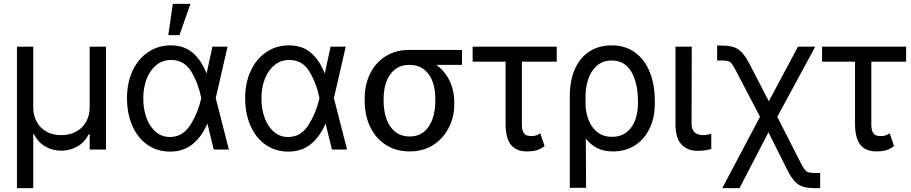

<svg xmlns="http://www.w3.org/2000/svg" viewBox="-20 -771 4698 990"><path d="M67.4 -530.3H151.4V-217.8Q151.4 -175.3 169.4 -142.6Q187.5 -109.9 220.2 -92Q252.9 -74.2 295.9 -74.2Q339.4 -74.2 372.6 -92.3Q405.8 -110.4 424.1 -143.1Q442.4 -175.8 442.4 -217.8V-530.3H526.4V0H442.4V-79.1H437.5Q417 -37.6 379.4 -15.9Q341.8 5.9 295.9 5.9Q250.5 5.9 213.1 -15.9Q175.8 -37.6 155.3 -79.1H151.4V199.2H67.4Z M634.8 -265.6Q634.8 -344.2 663.6 -406Q692.4 -467.8 743.9 -502.4Q795.4 -537.1 860.4 -537.1Q929.2 -537.1 973.6 -499Q1018.1 -460.9 1044.9 -392.6H1045.4L1075.2 -530.3H1153.3L1092.3 -265.1L1160.2 0H1082L1049.8 -132.8H1048.8Q1020.5 -66.4 973.1 -27.8Q925.8 10.7 857.4 10.7Q791 10.7 740.5 -24.4Q689.9 -59.6 662.4 -122.3Q634.8 -185.1 634.8 -265.6ZM855.5 -64.5Q922.4 -64.5 961.4 -126.7Q1000.5 -189 1017.6 -263.7L1018.1 -265.1L1017.6 -266.6Q1002.4 -341.3 966.3 -401.6Q930.2 -461.9 861.3 -461.9Q820.3 -461.9 787.8 -436.8Q755.4 -411.6 737.1 -366.5Q718.8 -321.3 718.8 -263.7Q718.8 -207 735.8 -161.6Q752.9 -116.2 784.2 -90.3Q815.4 -64.5 855.5 -64.5ZM871.1 -751H961.9L905.3 -589.8H847.7Z M1244.1 -265.6Q1244.1 -344.2 1272.9 -406Q1301.8 -467.8 1353.3 -502.4Q1404.8 -537.1 1469.7 -537.1Q1538.6 -537.1 1583 -499Q1627.4 -460.9 1654.3 -392.6H1654.8L1684.6 -530.3H1762.7L1701.7 -265.1L1769.5 0H1691.4L1659.2 -132.8H1658.2Q1629.9 -66.4 1582.5 -27.8Q1535.2 10.7 1466.8 10.7Q1400.4 10.7 1349.9 -24.4Q1299.3 -59.6 1271.7 -122.3Q1244.1 -185.1 1244.1 -265.6ZM1464.8 -64.5Q1531.7 -64.5 1570.8 -126.7Q1609.9 -189 1627 -263.7L1627.4 -265.1L1627 -266.6Q1611.8 -341.3 1575.7 -401.6Q1539.6 -461.9 1470.7 -461.9Q1429.7 -461.9 1397.2 -436.8Q1364.7 -411.6 1346.4 -366.5Q1328.1 -321.3 1328.1 -263.7Q1328.1 -207 1345.2 -161.6Q1362.3 -116.2 1393.6 -90.3Q1424.8 -64.5 1464.8 -64.5Z M2090.8 -513.7H2362.3V-436.5H2229.5Q2273.4 -405.3 2297.9 -355Q2322.3 -304.7 2322.3 -242.2V-232.4Q2322.3 -168.9 2294.4 -113.3Q2266.6 -57.6 2214.6 -23.9Q2162.6 9.8 2092.8 9.8Q2022 9.8 1969.2 -24.2Q1916.5 -58.1 1888.4 -117.4Q1860.4 -176.8 1860.4 -251V-262.7Q1860.4 -334 1888.2 -391.1Q1916 -448.2 1968.5 -481Q2021 -513.7 2090.8 -513.7ZM2092.8 -67.4Q2137.2 -67.4 2166.7 -92Q2196.3 -116.7 2210.4 -158.2Q2224.6 -199.7 2224.6 -251V-262.7Q2224.6 -311 2210.4 -350.3Q2196.3 -389.6 2166.3 -413.1Q2136.2 -436.5 2090.8 -436.5Q2046.4 -436.5 2016.6 -413.1Q1986.8 -389.6 1972.4 -350.3Q1958 -311 1958 -262.7V-251Q1958 -199.7 1972.4 -158.2Q1986.8 -116.7 2017.1 -92Q2047.4 -67.4 2092.8 -67.4Z M2850.6 -453.1H2670.9V-129.9Q2670.9 -102.1 2678.7 -88.6Q2686.5 -75.2 2697.3 -72.3Q2708 -69.3 2723.6 -69.3Q2735.4 -69.3 2746.8 -73.7Q2758.3 -78.1 2765.6 -84L2788.1 -17.6Q2766.6 -1.5 2745.4 4.2Q2724.1 9.8 2698.2 9.8Q2642.1 9.8 2614.5 -24.4Q2586.9 -58.6 2586.9 -133.8V-453.1H2417V-530.3H2850.6Z M3133.8 -537.1Q3203.1 -537.1 3253.4 -501.2Q3303.7 -465.3 3330.1 -400.1Q3356.4 -335 3356.4 -248V-238.3Q3356.4 -166 3330.1 -109.9Q3303.7 -53.7 3254.9 -22Q3206.1 9.8 3140.6 9.8Q3094.2 9.8 3060.1 -7.1Q3025.9 -23.9 3000.5 -56.6L3002 197.3H2918V-272.5Q2918 -358.9 2945.8 -418.5Q2973.6 -478 3022.2 -507.6Q3070.8 -537.1 3133.8 -537.1ZM2999.5 -223.1Q3001.5 -186 3015.9 -149.9Q3030.3 -113.8 3060.3 -89.6Q3090.3 -65.4 3135.7 -65.4Q3179.7 -65.4 3210 -88.6Q3240.2 -111.8 3254.9 -151.1Q3269.5 -190.4 3269.5 -238.3V-248Q3269.5 -342.8 3235.4 -400.9Q3201.2 -459 3133.8 -459Q3087.9 -459 3057.6 -432.1Q3027.3 -405.3 3013.2 -363Q2999 -320.8 2999 -273.4Z M3546.9 -530.3 3545.9 -132.8Q3545.9 -74.2 3607.4 -74.2Q3623.5 -74.2 3647.5 -81.1V-2.9Q3631.3 1.5 3615.2 4.2Q3599.1 6.8 3577.1 6.8Q3524.4 6.8 3493.7 -26.1Q3462.9 -59.1 3462.9 -131.8V-530.3Z M3898.9 -168.9 3777.3 -401.4Q3761.2 -431.6 3753.2 -442.1Q3745.1 -452.6 3734.6 -455.8Q3724.1 -459 3698.2 -459H3677.7V-536.1H3698.2Q3738.8 -536.1 3763.2 -528.1Q3787.6 -520 3806.4 -499.5Q3825.2 -479 3846.7 -437.5L3944.3 -249L4094.7 -530.3H4183.6L3987.8 -168.5L4109.4 70.3Q4121.6 94.7 4130.6 105Q4139.6 115.2 4151.4 118.2Q4163.1 121.1 4188.5 121.1H4209V199.2H4188.5Q4147 199.2 4122.1 191.9Q4097.2 184.6 4078.6 165Q4060.1 145.5 4040 106.4L3942.4 -88.9L3793 199.2H3704.1Z M4652.3 -453.1H4472.7V-129.9Q4472.7 -102.1 4480.5 -88.6Q4488.3 -75.2 4499 -72.3Q4509.8 -69.3 4525.4 -69.3Q4537.1 -69.3 4548.6 -73.7Q4560.1 -78.1 4567.4 -84L4589.8 -17.6Q4568.4 -1.5 4547.1 4.2Q4525.9 9.8 4500 9.8Q4443.8 9.8 4416.3 -24.4Q4388.7 -58.6 4388.7 -133.8V-453.1H4218.8V-530.3H4652.3Z"/></svg>

Font: Pretendard Std
Style: Regular
Weight: 400
Designer: Base glyphs from Inter by Rasmus Andersson; Hangeul glyphs from Noto Sans CJK(Source Han Sans) by Jang Soo-young and Kan
Foundry: Kil Hyung-jin
Version: Version 1.309